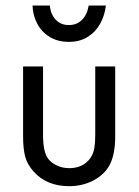

<svg xmlns="http://www.w3.org/2000/svg" viewBox="-20 -653 495 686"><path d="M133.8 -415.5V-172.9Q133.8 -137.7 138.9 -116.5Q144 -95.2 154.1 -83.3Q164.1 -71.3 180.7 -63Q201.7 -52.2 227.1 -52.2Q263.7 -52.2 287.8 -72Q312 -91.8 317.4 -126Q320.3 -143.6 320.3 -172.9V-415.5H391.6V-165Q391.6 -104 373.3 -66.7Q355 -29.3 310.1 -6.3Q272 12.2 227.1 12.2Q147 12.2 100.1 -40Q77.1 -65.9 69.8 -94.2Q62.5 -122.6 62.5 -165V-415.5ZM158.2 -633.3Q160.6 -602.5 178.7 -583Q196.8 -563.5 226.1 -563.5Q254.4 -563.5 272.9 -582Q291.5 -600.6 296.9 -633.3H358.4Q354.5 -599.1 338.6 -569.6Q322.8 -540 294.2 -521.7Q265.6 -503.4 226.6 -503.4Q185.5 -503.4 156.5 -521.7Q127.4 -540 112.3 -569.8Q97.2 -599.6 96.2 -633.3Z"/></svg>

Font: NMS Futura Pro Book
Style: Regular
Weight: 400
Designer: Blend3rman
Version: Version 0.1